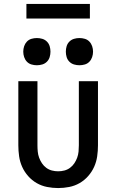

<svg xmlns="http://www.w3.org/2000/svg" viewBox="-20 -942 590 974"><path d="M275 12Q247 12 219 6.5Q191 1 166.5 -13Q142 -27 123 -48.5Q104 -70 92.5 -95.5Q81 -121 77 -149Q73 -177 73 -205V-530H170V-205Q170 -189 171.5 -173Q173 -157 178.5 -142Q184 -127 193 -113.5Q202 -100 215 -90.5Q228 -81 243.5 -77Q259 -73 275 -73Q291 -73 306.5 -77Q322 -81 335 -90.5Q348 -100 357 -113.5Q366 -127 371.5 -142Q377 -157 378.5 -173Q380 -189 380 -205V-530H477V-205Q477 -177 473 -149Q469 -121 457.5 -95.5Q446 -70 427 -48.5Q408 -27 383.5 -13Q359 1 331 6.5Q303 12 275 12ZM383 -611Q369 -611 355.5 -615Q342 -619 332 -629Q322 -639 318 -652.5Q314 -666 314 -680Q314 -694 318 -707.5Q322 -721 332 -731Q342 -741 355.5 -745Q369 -749 383 -749Q397 -749 410.5 -745Q424 -741 433.5 -731Q443 -721 447.5 -707.5Q452 -694 452 -680Q452 -666 447.5 -652.5Q443 -639 433.5 -629Q424 -619 410.5 -615Q397 -611 383 -611ZM167 -611Q153 -611 139.5 -615Q126 -619 116.5 -629Q107 -639 102.5 -652.5Q98 -666 98 -680Q98 -694 102.5 -707.5Q107 -721 116.5 -731Q126 -741 139.5 -745Q153 -749 167 -749Q181 -749 194.5 -745Q208 -741 218 -731Q228 -721 232 -707.5Q236 -694 236 -680Q236 -666 232 -652.5Q228 -639 218 -629Q208 -619 194.5 -615Q181 -611 167 -611ZM114 -848V-922H436V-848Z"/></svg>

Font: Lode Dark Term
Style: Bold
Weight: 700
Monospace: yes
Designer: Belleve Invis
Foundry: Belleve Invis
Version: Version 29.2.0